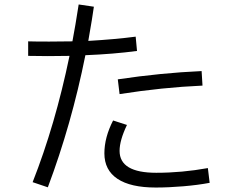

<svg xmlns="http://www.w3.org/2000/svg" viewBox="-20 -830 1040 859"><path d="M593 -602Q487 -588 362 -583Q300 -274 194 8L126 -15Q227 -271 291 -580L194 -579L106 -580V-645Q135 -644 200 -644Q268 -644 304 -645Q317 -713 332 -810L400 -800Q394 -755 375 -647Q495 -654 587 -666ZM507 -475Q701 -504 882 -512L886 -447Q706 -439 515 -409ZM918 -12Q865 -2 799.5 3.5Q734 9 677 9Q564 9 505.5 -30Q447 -69 447 -144Q447 -215 486 -291L548 -271Q515 -202 515 -155Q515 -57 679 -57Q794 -57 910 -78Z"/></svg>

Font: IBM Plex Sans JP
Style: Regular
Weight: 400
Designer: Mike Abbink; Paul van der Laan; Pieter van Rosmalen; Wujin Sim; Yejin Wi; Jinhee Kim; Boomi Park; Yona Kim; Kichan Ma
Foundry: Sandoll Inc.
Version: Version 1.000